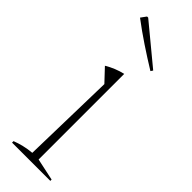

<svg xmlns="http://www.w3.org/2000/svg" viewBox="-240 -717 731 731"><g transform="rotate(45 125.5 -351.5)"><path d="M25 0V-8Q43 -15 63.5 -20Q84 -25 107 -27L116 -406L68 -457Q103 -478 142 -487V-26L231 -7V0ZM205 -565Q161 -592 117.5 -621Q74 -650 33 -681L49 -703H55L211 -574Z"/></g></svg>

Font: Piazzolla Thin
Style: Regular
Weight: 100
Designer: Juan Pablo del Peral
Foundry: Huerta Tipografica
Version: Version 1.330